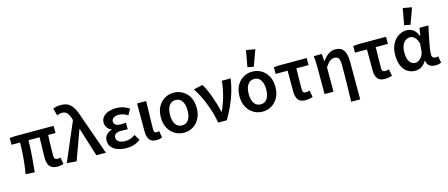

<svg xmlns="http://www.w3.org/2000/svg" viewBox="-56 -1496 5569 2389"><g transform="rotate(-15 2728.5 -302.0)"><path d="M504 12Q434 12 405 -27Q376 -66 376 -134Q376 -154 377 -199Q378 -244 379.5 -298Q381 -352 381 -399H238Q238 -304 229.5 -198.5Q221 -93 211 7L95 0Q112 -101 121 -204.5Q130 -308 130 -399H20V-486L92 -491H587V-399H492Q490 -362 488.5 -320Q487 -278 486.5 -239.5Q486 -201 485.5 -171Q485 -141 485 -128Q485 -103 496.5 -92.5Q508 -82 530 -82Q537 -82 546 -83.5Q555 -85 568 -87L582 -1Q569 4 549 8Q529 12 504 12Z M749 10 625 0 838 -497 833 -515Q804 -621 731 -621Q709 -621 694 -616.5Q679 -612 664 -605L638 -699Q659 -707 682 -712.5Q705 -718 744 -718Q824 -718 870.5 -667Q917 -616 949 -509L1129 0H1006L891 -368H887Z M1395 12Q1333 12 1283.5 -5.5Q1234 -23 1205 -56.5Q1176 -90 1176 -138Q1176 -189 1203.5 -217.5Q1231 -246 1274 -257V-261Q1237 -274 1217.5 -304.5Q1198 -335 1198 -367Q1198 -414 1226 -444Q1254 -474 1299.5 -488.5Q1345 -503 1398 -503Q1442 -503 1484.5 -489.5Q1527 -476 1562 -451L1519 -376Q1464 -414 1403 -414Q1363 -414 1337.5 -397.5Q1312 -381 1312 -352Q1312 -324 1334 -308Q1356 -292 1402 -292Q1417 -292 1433 -293.5Q1449 -295 1467 -296V-211Q1425 -214 1387 -214Q1289 -214 1289 -149Q1289 -115 1319.5 -96Q1350 -77 1406 -77Q1435 -77 1466 -86.5Q1497 -96 1529 -121L1575 -47Q1529 -13 1486.5 -0.5Q1444 12 1395 12Z M1780 12Q1713 12 1687.5 -26Q1662 -64 1662 -129V-491H1779Q1778 -430 1776 -363.5Q1774 -297 1772.5 -235Q1771 -173 1771 -123Q1771 -101 1780.5 -91.5Q1790 -82 1808 -82Q1823 -82 1839 -88L1853 -2Q1840 4 1823 8Q1806 12 1780 12Z M2134 12Q2072 12 2019.5 -18.5Q1967 -49 1935 -106.5Q1903 -164 1903 -245Q1903 -328 1935 -385.5Q1967 -443 2019.5 -473Q2072 -503 2134 -503Q2196 -503 2248.5 -473Q2301 -443 2333 -385.5Q2365 -328 2365 -245Q2365 -164 2333 -106.5Q2301 -49 2248.5 -18.5Q2196 12 2134 12ZM2134 -82Q2190 -82 2218.5 -126.5Q2247 -171 2247 -245Q2247 -319 2218.5 -364Q2190 -409 2134 -409Q2079 -409 2050 -364Q2021 -319 2021 -245Q2021 -171 2050 -126.5Q2079 -82 2134 -82Z M2576 0Q2551 -136 2501.5 -260.5Q2452 -385 2390 -477L2507 -503Q2530 -467 2551.5 -419Q2573 -371 2591.5 -318.5Q2610 -266 2625 -214Q2640 -162 2649 -118H2653Q2694 -207 2720 -303.5Q2746 -400 2754 -491H2868Q2855 -405 2832 -326.5Q2809 -248 2774 -168.5Q2739 -89 2686 0Z M3147 12Q3085 12 3032.5 -18.5Q2980 -49 2948 -106.5Q2916 -164 2916 -245Q2916 -328 2948 -385.5Q2980 -443 3032.5 -473Q3085 -503 3147 -503Q3209 -503 3261.5 -473Q3314 -443 3346 -385.5Q3378 -328 3378 -245Q3378 -164 3346 -106.5Q3314 -49 3261.5 -18.5Q3209 12 3147 12ZM3147 -82Q3203 -82 3231.5 -126.5Q3260 -171 3260 -245Q3260 -319 3231.5 -364Q3203 -409 3147 -409Q3092 -409 3063 -364Q3034 -319 3034 -245Q3034 -171 3063 -126.5Q3092 -82 3147 -82ZM3183 -556 3105 -571 3143 -782 3258 -762Z M3697 12Q3630 12 3603.5 -27Q3577 -66 3577 -134V-400H3423V-486L3495 -491H3847V-400H3690Q3688 -327 3687 -257Q3686 -187 3686 -128Q3686 -103 3696 -92.5Q3706 -82 3725 -82Q3738 -82 3750.5 -84Q3763 -86 3777 -90L3793 -3Q3774 3 3749.5 7.5Q3725 12 3697 12Z M4241 178Q4243 99 4245 14.5Q4247 -70 4248 -150Q4249 -230 4249 -293Q4249 -354 4233.5 -379Q4218 -404 4180 -404Q4147 -404 4120.5 -383.5Q4094 -363 4061 -314V0H3946V-348Q3946 -377 3944.5 -414Q3943 -451 3937 -491H4041L4049 -398H4053Q4088 -447 4127 -475Q4166 -503 4218 -503Q4293 -503 4325 -452Q4357 -401 4357 -308V178Z M4719 12Q4652 12 4625.5 -27Q4599 -66 4599 -134V-400H4445V-486L4517 -491H4869V-400H4712Q4710 -327 4709 -257Q4708 -187 4708 -128Q4708 -103 4718 -92.5Q4728 -82 4747 -82Q4760 -82 4772.5 -84Q4785 -86 4799 -90L4815 -3Q4796 3 4771.5 7.5Q4747 12 4719 12Z M5113 12Q5026 12 4973 -54Q4920 -120 4920 -240Q4920 -323 4950.5 -382Q4981 -441 5030.5 -472Q5080 -503 5136 -503Q5180 -503 5218.5 -477.5Q5257 -452 5279 -390H5283L5301 -491H5415Q5402 -431 5387.5 -362.5Q5373 -294 5362.5 -232.5Q5352 -171 5352 -130Q5352 -105 5366 -93.5Q5380 -82 5400 -82Q5408 -82 5416.5 -84Q5425 -86 5433 -89L5448 -3Q5436 3 5417.5 7.5Q5399 12 5373 12Q5325 12 5296 -9Q5267 -30 5261 -78H5257Q5205 12 5113 12ZM5139 -83Q5166 -83 5190.5 -100.5Q5215 -118 5231.5 -147.5Q5248 -177 5250 -212L5257 -300Q5239 -362 5211.5 -385Q5184 -408 5152 -408Q5124 -408 5097.5 -390Q5071 -372 5054.5 -335Q5038 -298 5038 -241Q5038 -163 5065.5 -123Q5093 -83 5139 -83ZM5202 -556 5124 -571 5162 -782 5277 -762Z"/></g></svg>

Font: Source Sans Pro SemiBold
Style: Regular
Weight: 600
Designer: Paul D. Hunt
Foundry: Adobe Systems Incorporated
Version: Version 2.045;hotconv 1.0.109;makeotfexe 2.5.65596